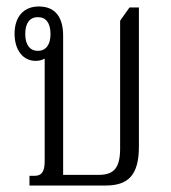

<svg xmlns="http://www.w3.org/2000/svg" viewBox="-20 -573 527 593"><path d="M71 0H306C375 0 409 -31 409 -120V-550H380L351 -509V-114C351 -54 331 -33 286 -33H175V-463C175 -518 152 -553 100 -553C52 -553 25 -520 25 -469C25 -417 52 -385 90 -385C102 -385 111 -388 118 -392V-75C118 -42 108 -30 87 -30H71ZM97 -416C72 -416 58 -435 58 -468C58 -502 72 -520 97 -520C122 -520 136 -502 136 -468C136 -435 122 -416 97 -416Z"/></svg>

Font: Noto Serif Thai ExtraCondensed Light
Style: Regular
Weight: 300
Width: 2
Designer: Monotype Design Team
Foundry: Monotype Imaging Inc.
Version: Version 2.002